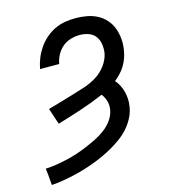

<svg xmlns="http://www.w3.org/2000/svg" viewBox="-111 -832 823 930"><g transform="rotate(-15 300.0 -367.5)"><path d="M34 8 30 -40 26 -76Q54 -77 81 -81.5Q108 -86 134.5 -92Q161 -98 187 -106.5Q213 -115 239 -126Q265 -137 290.5 -149.5Q316 -162 339 -179Q362 -196 379 -219.5Q396 -243 401 -270Q401 -270 401 -270Q401 -270 401 -270Q405 -293 399 -314Q393 -335 380 -352Q322 -327 262.5 -307.5Q203 -288 143 -270L116 -351Q148 -360 180 -369.5Q212 -379 244 -388.5Q276 -398 308 -408.5Q340 -419 369 -437Q398 -455 419 -483.5Q440 -512 446 -544Q449 -566 445.5 -588.5Q442 -611 429.5 -627.5Q417 -644 396 -651.5Q375 -659 352 -659Q330 -659 307 -652.5Q284 -646 265.5 -630.5Q247 -615 235.5 -593.5Q224 -572 220 -549H124Q129 -576 139 -601Q149 -626 164.5 -649Q180 -672 201.5 -691Q223 -710 248 -722Q273 -734 299.5 -738.5Q326 -743 352 -743Q381 -743 409 -738Q437 -733 461 -720.5Q485 -708 503 -688Q521 -668 530.5 -642.5Q540 -617 542.5 -588.5Q545 -560 540 -532Q537 -513 530.5 -494.5Q524 -476 514 -459Q504 -442 490 -427Q476 -412 460 -399Q472 -385 480 -369Q488 -353 492.5 -336Q497 -319 498 -300Q499 -281 496 -263Q492 -235 479 -209Q466 -183 447 -161Q428 -139 404.5 -121.5Q381 -104 356 -89.5Q331 -75 305 -63Q279 -51 252 -41Q225 -31 198 -23Q171 -15 144 -9Q117 -3 89.5 1.5Q62 6 34 8Z"/></g></svg>

Font: Iosevka Slab MdExObl
Style: Regular
Weight: 500
Width: 7
Italic angle: -9°
Monospace: yes
Designer: Belleve Invis
Foundry: Belleve Invis
Version: Version 11.1.1; ttfautohint (v1.8.3)